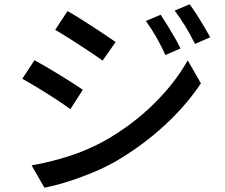

<svg xmlns="http://www.w3.org/2000/svg" viewBox="-20 -824 1040 887"><path d="M722.2 -755.9Q735.4 -736.3 752.4 -708.7Q769.5 -681.2 786.1 -652.3Q802.7 -623.5 814 -600.1L744.1 -569.8Q724.6 -612.8 702.4 -651.9Q680.2 -690.9 653.8 -727.1ZM856 -804.2Q870.1 -785.6 887.5 -758.8Q904.8 -731.9 921.6 -703.4Q938.5 -674.8 951.2 -651.9L880.9 -621.1Q859.9 -663.6 836.7 -701.7Q813.5 -739.7 787.1 -774.9ZM292 -772.9Q315.4 -759.8 345.9 -740.7Q376.5 -721.7 408.2 -700.9Q439.9 -680.2 468 -661.4Q496.1 -642.6 514.2 -629.9L454.1 -543.9Q428.7 -562.5 388.7 -589.1Q348.6 -615.7 307.1 -642.1Q265.6 -668.5 234.9 -686ZM126 -60.1Q209.5 -74.2 297.4 -102.3Q385.3 -130.4 463.9 -173.8Q589.4 -245.1 688.2 -341.8Q787.1 -438.5 847.2 -544.9L908.2 -439Q840.3 -336.9 739.5 -244.1Q638.7 -151.4 517.1 -80.1Q466.3 -50.8 406.5 -26.1Q346.7 -1.5 288.6 16.6Q230.5 34.7 185.1 43ZM139.2 -545.9Q162.6 -533.2 193.6 -515.1Q224.6 -497.1 256.8 -477.3Q289.1 -457.5 317.1 -439.5Q345.2 -421.4 362.8 -409.2L305.2 -319.8Q278.8 -338.9 238.8 -365.2Q198.7 -391.6 156.5 -417.2Q114.3 -442.9 83 -460Z"/></svg>

Font: Source Han Sans CN Medium
Style: Regular
Weight: 500
Designer: Ryoko NISHIZUKA  (kana, bopomofo & ideographs); Paul D. Hunt (Latin, Greek & Cyrillic); Sandoll Communications , Soo-you
Foundry: Adobe
Version: Version 2.004;hotconv 1.0.118;makeotfexe 2.5.65603